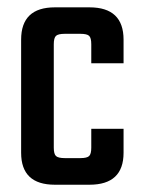

<svg xmlns="http://www.w3.org/2000/svg" viewBox="-20 -508 391 528"><path d="M319.8 -334H231V-386.2Q231 -403.8 225.1 -409.4Q219.2 -415 201.2 -415H158.2Q140.1 -415 134 -409.4Q127.9 -403.8 127.9 -386.2V-102.1Q127.9 -84.5 134 -78.9Q140.1 -73.2 158.2 -73.2H201.2Q219.2 -73.2 225.1 -78.9Q231 -84.5 231 -102.1V-153.8H319.8V-87.9Q319.8 0 226.1 0H130.9Q38.1 0 38.1 -87.9V-398.9Q38.1 -487.8 130.9 -487.8H226.1Q319.8 -487.8 319.8 -398.9Z"/></svg>

Font: Teko
Style: Regular
Weight: 400
Designer: Manushi Parikh, Jonny Pinhorn
Foundry: Indian Type Foundry
Version: Version 2.000;PS 1.0;hotconv 1.0.79;makeotf.lib2.5.61930